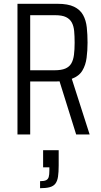

<svg xmlns="http://www.w3.org/2000/svg" viewBox="-20 -708 534 1011"><path d="M72 0V-688H283Q338 -688 370 -672.5Q402 -657 417.5 -629Q433 -601 437 -563.5Q441 -526 441 -483Q441 -442 436 -403.5Q431 -365 413.5 -336Q396 -307 358 -293L452 0H381L290 -291L319 -282Q312 -281 299.5 -280Q287 -279 276 -279H139V0ZM139 -338H267Q303 -338 324 -347Q345 -356 355.5 -374Q366 -392 369.5 -419.5Q373 -447 373 -483Q373 -518 370.5 -544.5Q368 -571 358 -589.5Q348 -608 327.5 -618Q307 -628 270 -628H139ZM191 283V246Q212 246 222.5 241Q233 236 236.5 224Q240 212 240 190V173H207V83H289V163Q289 199 285.5 222Q282 245 272 258.5Q262 272 242.5 277.5Q223 283 191 283Z"/></svg>

Font: Saira Condensed
Style: Regular
Weight: 400
Width: 3
Designer: Hector Gatti with collaboration of the Omnibus-Type team
Foundry: Omnibus-Type
Version: Version 1.101